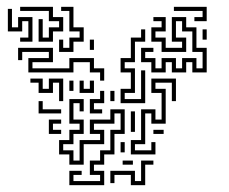

<svg xmlns="http://www.w3.org/2000/svg" viewBox="-20 -536 670 562"><path d="M93 -414V-480H105V-426H123V-456H153V-474H123V-504H39V-516H135V-486H165V-444H135V-414ZM153 -384V-420H165V-396H183V-426H213V-444H183V-504H159V-516H195V-456H225V-414H195V-384ZM549 -474V-486H573V-504H489V-516H585V-474ZM39 -414V-426H63V-474H45V-444H3V-510H15V-456H33V-486H75V-414ZM423 -324V-354H393V-396H429V-384H405V-366H435V-336H453V-366H495V-336H513V-366H555V-336H573V-384H543V-444H513V-474H495V-426H525V-384H453V-414H423V-456H453V-474H429V-486H465V-444H435V-426H465V-396H513V-414H483V-486H525V-456H555V-396H585V-324H543V-354H525V-324H483V-354H465V-324ZM333 -234V-276H363V-324H333V-366H363V-426H393V-450H405V-414H375V-354H345V-336H375V-264H345V-246H393V-330H405V-234ZM573 -420V-450H585V-420ZM243 -390V-420H255V-390ZM273 -300V-324H243V-354H195V-324H63V-366H123V-384H45V-360H33V-396H135V-354H75V-336H183V-366H255V-336H285V-300ZM153 -240V-294H135V-264H93V-294H69V-306H105V-276H123V-306H165V-240ZM363 -84V-126H393V-216H435V-186H453V-264H423V-306H495V-240H483V-294H435V-276H465V-174H423V-204H405V-114H375V-96H423V-120H435V-84ZM183 -270V-300H195V-270ZM213 -264V-300H225V-276H243V-300H255V-264ZM243 -204V-246H273V-270H285V-234H255V-216H279V-204ZM303 -240V-270H315V-240ZM183 6V-36H219V-24H195V-6H273V-24H243V-66H273V-96H303V-156H333V-204H315V-174H255V-156H285V-114H225V-54H183V-84H153V-126H183V-156H213V-174H183V-246H225V-210H213V-234H195V-186H225V-144H195V-114H165V-96H195V-66H213V-126H273V-144H243V-186H303V-216H345V-144H315V-84H285V-54H255V-36H285V6ZM93 -204V-240H105V-216H159V-204ZM363 -150V-210H375V-150ZM123 -144V-186H159V-174H135V-156H159V-144ZM429 -144V-156H459V-144ZM333 -90V-120H345V-90ZM363 6V-24H315V0H303V-36H375V-6H393V-66H429V-54H405V6ZM339 -54V-66H369V-54Z"/></svg>

Font: Rubik Maze
Style: Regular
Weight: 400
Designer: Hubert and Fischer, NaN
Foundry: Hubert and Fischer, NaN
Version: Version 2.200